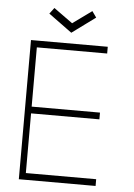

<svg xmlns="http://www.w3.org/2000/svg" viewBox="-57 -865 631 907"><g transform="rotate(5 259.0 -411.0)"><path d="M67 -660H431V-628H97.5V-347H421.5V-315H97.5V-32H431V0H67ZM253.5 -711 142.5 -792 164 -820.5 253.5 -756 344 -821.5 364.5 -792.5Z"/></g></svg>

Font: League Spartan Thin Thin
Style: Regular
Weight: 250
Version: Version 2.002